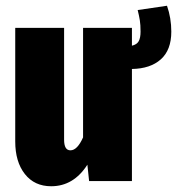

<svg xmlns="http://www.w3.org/2000/svg" viewBox="-20 -630 616 668"><path d="M576 -520Q576 -456 539.5 -423.5Q503 -391 439 -390V0H290L284 -57Q236 18 158 18Q100 18 66.5 -24.5Q33 -67 33 -138V-533H203V-144Q203 -107 225 -107Q249 -107 269 -152V-533H439V-471Q456 -475 462.5 -486.5Q469 -498 469 -520Q469 -544 466.5 -559.5Q464 -575 459 -595L561 -610Q576 -567 576 -520Z"/></svg>

Font: Fira Sans Compressed ExtraBold
Style: Regular
Weight: 800
Width: 1
Designer: bBox Type GmbH & Carrois Corporate GbR & Edenspiekermann AG
Foundry: bBox Type GmbH & Carrois Corporate GbR & Edenspiekermann AG
Version: Version 4.301